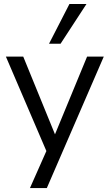

<svg xmlns="http://www.w3.org/2000/svg" viewBox="-20 -773 554 973"><path d="M131.8 180 222.7 -24.9V10.2L9.8 -486.3H97.7L272 -59.6H245.2L421.4 -486.3H506L217.3 180ZM228.4 -551.3 331.9 -752.8H418.3L286.9 -551.3Z"/></svg>

Font: Nunito Sans 12pt ExtraLight
Style: Regular
Weight: 200
Designer: Vernon Adams
Foundry: Vernon Adams
Version: Version 3.101;gftools[0.9.27]